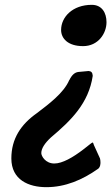

<svg xmlns="http://www.w3.org/2000/svg" viewBox="-20 -754 461 795"><path d="M360 -734C280 -734 233 -683 233 -630C233 -595 261 -563 324 -563C387 -563 421 -616 421 -662C421 -701 402 -734 360 -734ZM304 -456C289 -454 277 -443 267 -422V-423C244 -368 179 -321 132 -285C67 -239 27 -180 27 -98C27 -9 99 21 172 21C250 21 321 -9 386 -55L385 -54C396 -62 396 -76 396 -82C396 -89 395 -94 394 -98L369 -153C367 -160 365 -164 364 -164C362 -164 359 -162 354 -158L326 -136C282 -102 238 -77 205 -77C168 -77 151 -108 151 -120C151 -139 165 -161 191 -185C274 -255 347 -326 364 -440C363 -454 358 -459 347 -460Z"/></svg>

Font: Bangerz
Style: Regular
Weight: 400
Designer: vernon adams
Foundry: Vernon Adams
Version: Version 2.10;December 28, 2023;FontCreator 13.0.0.2683 64-bi